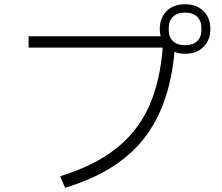

<svg xmlns="http://www.w3.org/2000/svg" viewBox="-20 -864 1040 900"><path d="M966 -728Q966 -676 934 -644Q902 -612 847 -612Q819 -612 798 -621Q775 -365 652 -211Q529 -57 285 16L262 -38Q421 -87 522.5 -166.5Q624 -246 677 -362Q730 -478 743 -641H114V-694H733Q729 -709 729 -728Q729 -780 761 -812Q793 -844 847 -844Q902 -844 934 -812Q966 -780 966 -728ZM924 -734Q924 -766 904 -785.5Q884 -805 847 -805Q811 -805 791 -785.5Q771 -766 771 -734V-722Q771 -690 791 -671Q811 -652 847 -652Q884 -652 904 -671Q924 -690 924 -722Z"/></svg>

Font: IBM Plex Sans JP Light
Style: Regular
Weight: 300
Designer: Mike Abbink; Paul van der Laan; Pieter van Rosmalen; Wujin Sim; Yejin Wi; Jinhee Kim; Boomi Park; Yona Kim; Kichan Ma
Foundry: Sandoll Inc.
Version: Version 1.002